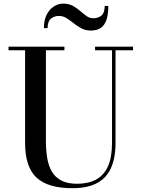

<svg xmlns="http://www.w3.org/2000/svg" viewBox="-20 -1002 770 1037"><path d="M698.5 -750V-730.5H604V-230Q604 -106.5 547.5 -46Q491 14.5 371.5 14.5Q238.5 14.5 177 -43Q115.5 -100.5 115.5 -230V-730.5H26V-750H328V-730.5H228V-240Q228 -190.5 235 -148.5Q242 -106.5 260 -75.5Q278 -44.5 311 -27Q344 -9.5 396.5 -9.5Q456.5 -9.5 498.5 -32Q540.5 -54.5 562.8 -103Q585 -151.5 585 -230V-730.5H493.5V-750ZM471 -837Q442 -837 419.5 -849Q397 -861 377.8 -876.5Q358.5 -892 339.5 -904Q320.5 -916 298 -916Q273 -916 255 -901Q237 -886 237 -850H217Q217 -892.5 232 -922.2Q247 -952 270.8 -967.2Q294.5 -982.5 321 -982.5Q351.5 -982.5 373.2 -970.5Q395 -958.5 412.8 -943Q430.5 -927.5 447.2 -915.5Q464 -903.5 484 -903.5Q512 -903.5 528.8 -918.8Q545.5 -934 545.5 -970H565Q565 -922.5 554.5 -893.2Q544 -864 523.2 -850.5Q502.5 -837 471 -837Z"/></svg>

Font: Bodoni Moda 11pt Medium
Style: Regular
Weight: 500
Designer: Owen Earl
Foundry: indestructible type
Version: Version 2.004